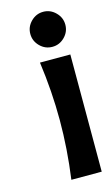

<svg xmlns="http://www.w3.org/2000/svg" viewBox="-99 -641 395 680"><g transform="rotate(-15 98.5 -300.5)"><path d="M186.5 -429.7V0H75.2Q90.3 -110.4 90.3 -215.1Q90.3 -319.8 75.2 -429.7ZM132.6 -600.6Q158.7 -600.6 177.7 -581.5Q196.8 -562.5 196.8 -536.4Q196.8 -510.3 177.7 -491.2Q158.7 -472.2 132.6 -472.2Q106.4 -472.2 87.4 -491.2Q68.4 -510.3 68.4 -536.4Q68.4 -562.5 87.4 -581.5Q106.4 -600.6 132.6 -600.6Z"/></g></svg>

Font: Rachana
Style: Bold
Weight: 700
Designer: Hussain KH
Foundry: Hussain KH, Rajeesh K Nambiar, Santhosh Thottingal, Swathanthra Malayalam Computing (http://smc.org.in)
Version: Version 7.0.0+20221109